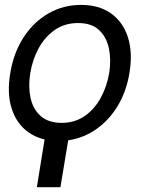

<svg xmlns="http://www.w3.org/2000/svg" viewBox="-20 -573 624 796"><path d="M269.5 -32.2 230.5 203.1H132.8L170.9 -32.2ZM222.7 11.7Q148.9 11.2 98.9 -23.9Q48.8 -59.1 28.6 -122.3Q8.3 -185.5 22.5 -269.5Q36.6 -355 78.1 -418.7Q119.6 -482.4 181.2 -517.6Q242.7 -552.7 316.4 -552.7Q390.1 -552.7 439.9 -517.6Q489.7 -482.4 510.3 -418.7Q530.8 -355 516.6 -269.5Q502.4 -185.5 460.7 -122.3Q418.9 -59.1 357.7 -23.9Q296.4 11.2 222.7 11.7ZM235.4 -63.5Q291.5 -64 332.3 -92.8Q373 -121.6 398.2 -168.5Q423.3 -215.3 432.6 -269.5Q441.4 -324.7 431.6 -371.8Q421.9 -418.9 390.9 -448.2Q359.9 -477.5 303.7 -477.5Q247.6 -477.5 206.3 -448.2Q165 -418.9 139.6 -371.8Q114.3 -324.7 105.5 -269.5Q96.7 -215.3 106.4 -168.5Q116.2 -121.6 147.7 -92.8Q179.2 -64 235.4 -63.5Z"/></svg>

Font: Inter Tight
Style: Italic
Weight: 400
Italic angle: -9.39999°
Designer: Rasmus Andersson
Foundry: rsms
Version: Version 3.002